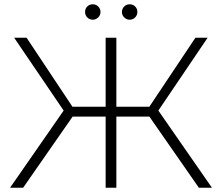

<svg xmlns="http://www.w3.org/2000/svg" viewBox="-20 -876 1036 896"><path d="M677 -332H523V0H473V-332H319L88 0H27L277 -360L46 -700H104L318 -378H473V-700H523V-378H677L892 -700H949L719 -360L969 0H908ZM377 -820Q377 -836 387.5 -846Q398 -856 413 -856Q428 -856 438.5 -845.5Q449 -835 449 -820Q449 -805 438 -794.5Q427 -784 413 -784Q398 -784 387.5 -794.5Q377 -805 377 -820ZM549 -820Q549 -835 559.5 -845.5Q570 -856 585 -856Q600 -856 610.5 -846Q621 -836 621 -820Q621 -805 610.5 -794.5Q600 -784 585 -784Q571 -784 560 -794.5Q549 -805 549 -820Z"/></svg>

Font: Montserrat Alternates Light
Style: Regular
Weight: 300
Designer: Julieta Ulanovsky
Foundry: Julieta Ulanovsky
Version: Version 7.200